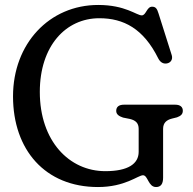

<svg xmlns="http://www.w3.org/2000/svg" viewBox="-20 -736 778 774"><path d="M637.5 -216.5C637.5 -241 651.5 -252.5 673.5 -258L693.5 -263C708.5 -268.5 717 -275.5 717 -289.5C717 -304.5 707 -314 686 -314H480C459 -314 448.5 -305 448.5 -289C448.5 -275 459.5 -267.5 476 -262L503.5 -256.5C526.5 -251 539 -240 539 -216.5V-124C539 -76 497 -46 404.5 -46C259 -46 140.5 -167.5 140.5 -365.5C140.5 -550 244.5 -662.5 380.5 -662.5C478.5 -662.5 558.5 -620.5 618 -500.5C626 -485 637.5 -478.5 650.5 -480C667.5 -481.5 677.5 -496 672.5 -513L619 -682C613 -702 607 -709 593 -709C571.5 -709 569 -674 551.5 -674C530.5 -674 485.5 -716 376 -716C178.5 -716 32.5 -559.5 32.5 -347.5C32.5 -132.5 161.5 18 375 18C484.5 18 536.5 -29.5 556.5 -29.5C576.5 -29.5 577.5 18 609 18C628 18 637.5 6 637.5 -20Z"/></svg>

Font: dr Title
Style: Regular
Weight: 400
Version: Version 1.000;hotconv 1.0.109;makeotfexe 2.5.65596